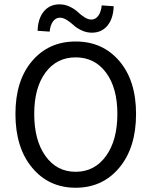

<svg xmlns="http://www.w3.org/2000/svg" viewBox="-20 -861 704 893"><path d="M51.8 -331.1Q51.8 -486.3 129.2 -577.1Q206.5 -668 332 -668Q457.5 -668 535.2 -576.9Q612.8 -485.8 612.8 -331.1Q612.8 -174.3 534.9 -81.1Q457 12.2 332 12.2Q207 12.2 129.4 -81.1Q51.8 -174.3 51.8 -331.1ZM525.9 -331.1Q525.9 -452.6 473.1 -523.4Q420.4 -594.2 332 -594.2Q243.7 -594.2 191.4 -523.4Q139.2 -452.6 139.2 -331.1Q139.2 -208 191.7 -135Q244.1 -62 332 -62Q419.9 -62 472.9 -135.3Q525.9 -208.5 525.9 -331.1ZM407.2 -709Q381.8 -709 358.9 -720Q335.9 -731 322.3 -743.9Q308.6 -756.8 291.3 -767.8Q273.9 -778.8 258.8 -778.8Q239.7 -778.8 226.8 -761.7Q213.9 -744.6 210.9 -713.9L154.8 -717.8Q156.7 -775.4 184.1 -808.1Q211.4 -840.8 256.8 -840.8Q282.2 -840.8 304.9 -829.8Q327.6 -818.8 341.6 -805.4Q355.5 -792 372.6 -781Q389.6 -770 404.8 -770Q423.8 -770 436.8 -787.1Q449.7 -804.2 453.1 -835.9L508.8 -832Q506.8 -774.4 479.7 -741.7Q452.6 -709 407.2 -709Z"/></svg>

Font: Source Sans Pro
Style: Regular
Weight: 400
Designer: Paul D. Hunt
Foundry: Adobe Systems Incorporated
Version: Version 3.006;hotconv 1.0.111;makeotfexe 2.5.65597